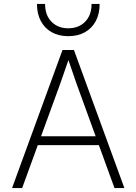

<svg xmlns="http://www.w3.org/2000/svg" viewBox="-20 -951 690 971"><path d="M143 -217V-262H507V-217ZM296 -698H354L609 0H559L367 -528L326 -647L284 -526L92 0H41ZM325 -768Q277 -768 241.5 -788Q206 -808 186.5 -844.5Q167 -881 167 -931H208Q208 -874 240.5 -841Q273 -808 325 -808Q378 -808 410.5 -841Q443 -874 443 -931H484Q484 -881 464.5 -844.5Q445 -808 409.5 -788Q374 -768 325 -768Z"/></svg>

Font: Azeret Mono Thin Thin
Style: Regular
Weight: 250
Version: Version 1.002